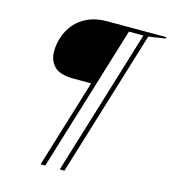

<svg xmlns="http://www.w3.org/2000/svg" viewBox="-119 -801 901 1011"><g transform="rotate(15 331.5 -296.0)"><path d="M221.5 113H196L446 -705H557L550 -682H464.5ZM326 113H300.5L550.5 -705H663L660.5 -697L569.5 -683ZM465 -705 362 -367.5H247Q171.5 -367.5 141 -399.5Q110.5 -431.5 110.5 -479.5Q110.5 -520 124 -560Q137.5 -600 165.2 -632.8Q193 -665.5 236.5 -685.2Q280 -705 339.5 -705Z"/></g></svg>

Font: Newsreader 60pt ExtraLight
Style: Italic
Weight: 250
Italic angle: -17°
Designer: Hugues Gentile
Foundry: Production Type
Version: Version 1.003